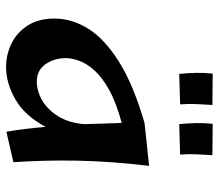

<svg xmlns="http://www.w3.org/2000/svg" viewBox="-64 -641 719 631"><g transform="rotate(90 295.5 -325.5)"><path d="M201 14Q158 14 121.5 -4.5Q85 -23 63 -58.5Q41 -94 41 -145Q41 -202 74 -255.5Q107 -309 182 -356.5Q257 -404 384 -441L525 -456Q510 -328 508 -221Q506 -114 513 -10L413 13Q408 -14 404 -47Q400 -80 397 -116Q360 -47 306.5 -16.5Q253 14 201 14ZM171 -183Q171 -144 191 -115.5Q211 -87 248 -87Q280 -87 310.5 -105Q341 -123 362.5 -158Q384 -193 388 -243Q387 -278 386 -309Q385 -340 384 -366Q317 -348 275 -324.5Q233 -301 210.5 -275.5Q188 -250 179.5 -225.5Q171 -201 171 -183ZM223 -555Q220 -581 219.5 -610.5Q219 -640 222 -665L325 -664Q323 -636 322 -610.5Q321 -585 323 -558ZM388 -555Q385 -581 384.5 -610.5Q384 -640 387 -665L490 -664Q488 -636 487 -610.5Q486 -585 488 -558Z"/></g></svg>

Font: Marhey
Style: Regular
Weight: 400
Designer: Nur Syamsi & Bustanul Arifin
Foundry: Namelatype
Version: Version 1.000; ttfautohint (v1.8.4.7-5d5b)